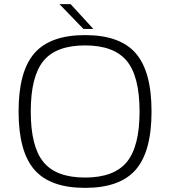

<svg xmlns="http://www.w3.org/2000/svg" viewBox="-20 -890 824 930"><path d="M146.5 -632Q223 -720 392 -720Q561 -720 637.5 -632Q714 -544 714 -350Q714 -156 637.5 -68Q561 20 392 20Q223 20 146.5 -68Q70 -156 70 -350Q70 -544 146.5 -632ZM594 -595Q532 -670 392 -670Q252 -670 190.5 -595Q129 -520 129 -350Q129 -180 190.5 -105Q252 -30 392 -30Q532 -30 594 -105Q656 -180 656 -350Q656 -520 594 -595ZM432 -750H384L268 -870H322Z"/></svg>

Font: Fivo Sans Light
Style: Regular
Weight: 300
Designer: Alexander Slobzheninov
Foundry: Alexander Slobzheninov
Version: 1.0